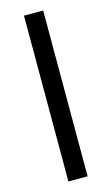

<svg xmlns="http://www.w3.org/2000/svg" viewBox="-118 -805 495 850"><g transform="rotate(-15 129.0 -380.0)"><path d="M173 0H85V-760H173Z"/></g></svg>

Font: Noto Sans Tirhuta
Style: Regular
Weight: 400
Designer: Monotype Design Team
Foundry: Monotype Imaging Inc.
Version: Version 2.003; ttfautohint (v1.8.4.7-5d5b)